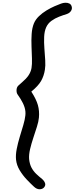

<svg xmlns="http://www.w3.org/2000/svg" viewBox="-20 -1198 545 1401"><path d="M301.5 169.5Q289.5 183 268.5 183Q247.5 183 227 163.5Q204.5 143 175.5 112.5Q146.5 82 124 45Q101.5 8 97 -33Q93.5 -67.5 102 -111Q110.5 -154.5 124.2 -199.5Q138 -244.5 150 -285.2Q162 -326 165 -355.5Q168.5 -385.5 159.2 -415Q150 -444.5 129.5 -477Q117.5 -495.5 108.2 -508.8Q99 -522 101 -545.5Q103 -563 114 -573.5Q125 -584 142.5 -599Q171 -623 187.8 -647.5Q204.5 -672 210 -701.5Q214.5 -728.5 213.2 -770.2Q212 -812 210 -859Q208 -906 211 -950.2Q214 -994.5 227.5 -1027.5Q239.5 -1056 264.2 -1079.8Q289 -1103.5 319.2 -1121.8Q349.5 -1140 378 -1152.5Q406.5 -1165 425 -1171.5Q440.5 -1177.5 456.8 -1178Q473 -1178.5 485.5 -1172.5Q498 -1166.5 502.5 -1152.5Q508.5 -1135 498.5 -1119Q488.5 -1103 468.5 -1096Q442 -1088 411.5 -1076.2Q381 -1064.5 355.5 -1046Q330 -1027.5 317 -999Q304 -970 302.2 -929Q300.5 -888 304 -843.2Q307.5 -798.5 310 -757.8Q312.5 -717 307.5 -688.5Q300.5 -643.5 279.8 -607.2Q259 -571 208.5 -529.5Q244.5 -474 256.5 -431Q268.5 -388 264 -340Q261.5 -311 249.2 -272.5Q237 -234 223 -192Q209 -150 199.5 -109.8Q190 -69.5 192.5 -37Q196.5 0.5 210.2 26Q224 51.5 244.2 70.8Q264.5 90 287.5 108.5Q302.5 121.5 308.5 137.8Q314.5 154 301.5 169.5Z"/></svg>

Font: Edu AU VIC WA NT Hand Medium
Style: Regular
Weight: 500
Version: Version 1.001